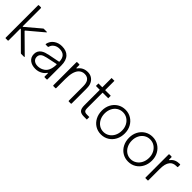

<svg xmlns="http://www.w3.org/2000/svg" viewBox="220 -1938 3123 3123"><g transform="rotate(45 1781.5 -376.5)"><path d="M82 0Q72 0 72 -10V-753Q72 -763 82 -763H127Q137 -763 137 -753V-340Q137 -334 141 -332Q145 -330 149 -334L397 -544Q402 -549 409 -549H475Q483 -549 483 -544Q483 -540 479 -537L215 -315Q207 -307 214 -301L507 -12Q511 -8 511 -5Q511 0 502 0H437Q430 0 425 -5L149 -280Q145 -284 142 -284Q137 -284 137 -275V-10Q137 0 127 0Z M584 -146Q584 -219 643 -261Q669 -279 700.5 -289.5Q732 -300 771 -308L958 -345Q968 -347 966 -356Q963 -423 930 -461Q894 -501 818 -501Q764 -501 723.5 -473Q683 -445 671 -398Q668 -389 660 -389H615Q604 -389 606 -400Q621 -474 680.5 -516.5Q740 -559 819 -559Q922 -559 976 -502Q1032 -443 1032 -328V-10Q1032 0 1022 0H977Q967 0 967 -10V-81Q967 -89 962 -89Q959 -89 956 -84Q930 -45 891 -23Q836 10 771 10Q688 10 636 -31Q584 -72 584 -146ZM860 -70Q916 -97 940.5 -150.5Q965 -204 967 -281Q967 -286 964 -288.5Q961 -291 956 -290L772 -251Q708 -237 680 -214Q649 -188 649 -146Q649 -100 682 -74Q715 -48 766 -48Q816 -48 860 -70Z M1178 0Q1168 0 1168 -10V-539Q1168 -549 1178 -549H1223Q1233 -549 1233 -539V-478Q1233 -470 1238 -470Q1242 -470 1245 -474Q1277 -518 1318.5 -538.5Q1360 -559 1413 -559Q1463 -559 1501 -536.5Q1539 -514 1561 -475Q1579 -444 1583.5 -411Q1588 -378 1588 -337V-10Q1588 0 1578 0H1533Q1523 0 1523 -10V-340Q1523 -411 1499 -450Q1468 -501 1399 -501Q1336 -501 1294 -456Q1264 -422 1248.5 -365.5Q1233 -309 1233 -217V-10Q1233 0 1223 0Z M1877 0Q1812 0 1783 -29.5Q1754 -59 1754 -138V-491H1665V-549H1754V-763H1819V-549H1948V-491H1819V-151Q1819 -115 1823.5 -96.5Q1828 -78 1843.5 -68Q1859 -58 1892 -58H1947V0Z M2016 -277Q2016 -357 2050 -421Q2084 -485 2144 -522Q2204 -559 2279 -559Q2354 -559 2414.5 -522Q2475 -485 2509.5 -421Q2544 -357 2544 -277Q2544 -196 2510 -130.5Q2476 -65 2415.5 -27.5Q2355 10 2279 10Q2204 10 2144 -27Q2084 -64 2050 -129.5Q2016 -195 2016 -277ZM2479 -277Q2479 -340 2453 -391Q2427 -442 2381.5 -471.5Q2336 -501 2279 -501Q2223 -501 2177.5 -472Q2132 -443 2106.5 -391.5Q2081 -340 2081 -277Q2081 -212 2107 -159.5Q2133 -107 2178 -77.5Q2223 -48 2279 -48Q2335 -48 2381 -78Q2427 -108 2453 -160Q2479 -212 2479 -277Z M2641 -277Q2641 -357 2675 -421Q2709 -485 2769 -522Q2829 -559 2904 -559Q2979 -559 3039.5 -522Q3100 -485 3134.5 -421Q3169 -357 3169 -277Q3169 -196 3135 -130.5Q3101 -65 3040.5 -27.5Q2980 10 2904 10Q2829 10 2769 -27Q2709 -64 2675 -129.5Q2641 -195 2641 -277ZM3104 -277Q3104 -340 3078 -391Q3052 -442 3006.5 -471.5Q2961 -501 2904 -501Q2848 -501 2802.5 -472Q2757 -443 2731.5 -391.5Q2706 -340 2706 -277Q2706 -212 2732 -159.5Q2758 -107 2803 -77.5Q2848 -48 2904 -48Q2960 -48 3006 -78Q3052 -108 3078 -160Q3104 -212 3104 -277Z M3299 0Q3289 0 3289 -10V-539Q3289 -549 3299 -549H3344Q3354 -549 3354 -539V-488Q3354 -480 3359 -480Q3361 -480 3366 -485Q3394 -524 3434.5 -541.5Q3475 -559 3531 -559Q3541 -559 3541 -549V-505Q3541 -495 3531 -495H3516Q3437 -495 3399 -447Q3375 -417 3364.5 -374Q3354 -331 3354 -268V-10Q3354 0 3344 0Z"/></g></svg>

Font: Open Sauce Two Light
Style: Regular
Weight: 300
Designer: Alfredo Marco Pradil
Foundry: Creative Sauce Fz LLC
Version: Version 1.477